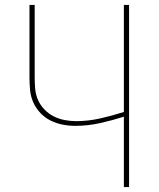

<svg xmlns="http://www.w3.org/2000/svg" viewBox="-20 -755 640 775"><path d="M480 0V-284Q433 -269 383.5 -258Q334 -247 284 -247Q258 -247 232.5 -252Q207 -257 184 -268.5Q161 -280 143 -299Q125 -318 114.5 -341.5Q104 -365 101.5 -391Q99 -417 99 -443V-735H120V-443Q120 -420 122 -396.5Q124 -373 133.5 -351.5Q143 -330 159.5 -313Q176 -296 196.5 -285.5Q217 -275 240.5 -270.5Q264 -266 287 -266Q336 -266 384.5 -277Q433 -288 480 -303V-735H501V0Z"/></svg>

Font: Iosevka Curly Thin Extended
Style: Regular
Weight: 100
Width: 7
Monospace: yes
Designer: Belleve Invis
Foundry: Belleve Invis
Version: Version 11.1.0; ttfautohint (v1.8.3)